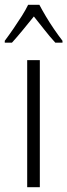

<svg xmlns="http://www.w3.org/2000/svg" viewBox="-41 -785 282 805"><path d="M126 0H73V-533H126ZM124 -765Q135 -744 151 -717Q167 -690 185.5 -663Q204 -636 221 -614V-606H191Q168 -631 145 -660.5Q122 -690 101 -716Q80 -690 55 -659.5Q30 -629 9 -606H-21V-614Q-3 -638 15.5 -665Q34 -692 50.5 -718Q67 -744 77 -765Z"/></svg>

Font: Noto Sans Bengali Condensed Light
Style: Regular
Weight: 300
Width: 3
Designer: Jelle Bosma - Monotype Design Team
Foundry: Monotype Imaging Inc.
Version: Version 2.003